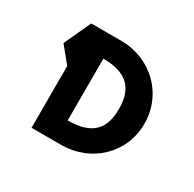

<svg xmlns="http://www.w3.org/2000/svg" viewBox="-74 -339 421 417"><g transform="rotate(30 136.0 -130.5)"><path d="M192 -130C192 -84 173 -53 108 -53V-208C173 -208 192 -176 192 -130ZM47 -261 16 -194 48 -155V0H123C195 0 256 -54 256 -130C256 -206 195 -261 123 -261Z"/></g></svg>

Font: Hussar Tani
Style: Dwa
Weight: 700
Foundry: Cannot Into Space Fonts
Version: Version 0.92